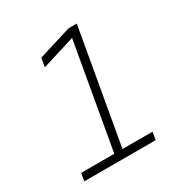

<svg xmlns="http://www.w3.org/2000/svg" viewBox="-161 -820 909 948"><g transform="rotate(-30 293.0 -346.5)"><path d="M49.3 0H456.5L463.9 -43.9H292.5L406.7 -693.4H359.9L170.9 -634.8L162.1 -585L351.1 -643.6L245.6 -43.9H56.6Z"/></g></svg>

Font: Cascadia Code PL ExtraLight
Style: Italic
Weight: 200
Italic angle: -10°
Monospace: yes
Designer: Aaron Bell
Foundry: Saja Typeworks
Version: Version 2404.023